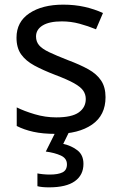

<svg xmlns="http://www.w3.org/2000/svg" viewBox="-20 -566 519 826"><path d="M434 -148Q434 -70 376 -30Q318 10 220 10Q164 10 123.5 1Q83 -8 52 -24V-104Q84 -88 129.5 -74.5Q175 -61 222 -61Q289 -61 319 -82.5Q349 -104 349 -140Q349 -160 338 -176Q327 -192 298.5 -208Q270 -224 217 -244Q165 -264 128 -284Q91 -304 71 -332Q51 -360 51 -404Q51 -472 106.5 -509Q162 -546 252 -546Q301 -546 343.5 -536.5Q386 -527 423 -510L393 -440Q359 -454 322 -464Q285 -474 246 -474Q192 -474 163.5 -456.5Q135 -439 135 -409Q135 -387 148 -371.5Q161 -356 191.5 -341.5Q222 -327 273 -307Q324 -288 360 -268Q396 -248 415 -219.5Q434 -191 434 -148ZM339 139Q339 187 302 213.5Q265 240 191 240Q159 240 141 235V180Q150 182 165 183.5Q180 185 194 185Q230 185 249 175.5Q268 166 268 141Q268 115 241.5 103Q215 91 177 86L220 0H278L252 53Q288 61 313.5 81Q339 101 339 139Z"/></svg>

Font: Noto Sans Yi
Style: Regular
Weight: 400
Designer: Monotype Design Team
Foundry: Monotype Imaging Inc.
Version: Version 2.002; ttfautohint (v1.8.4.7-5d5b)